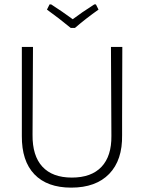

<svg xmlns="http://www.w3.org/2000/svg" viewBox="-20 -854 659 879"><path d="M419 -834 431 -810Q374 -770 323 -726H304Q248 -772 195 -810L207 -834H214Q264 -802 313 -766Q351 -795 412 -834ZM540 -639 539 -313V-236Q541 -121 480 -58Q419 5 306 5Q196 5 137.5 -56Q79 -117 80 -232V-639H131L129 -237Q128 -141 174 -91Q220 -41 309 -41Q398 -41 444.5 -90Q491 -139 490 -232L488 -639Z"/></svg>

Font: Alegreya Sans Light
Style: Regular
Weight: 300
Designer: Juan Pablo del Peral
Foundry: Huerta Tipografica
Version: Version 2.007